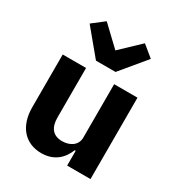

<svg xmlns="http://www.w3.org/2000/svg" viewBox="-189 -918 978 1054"><g transform="rotate(30 300.0 -391.5)"><path d="M387 0H535V-516H387V-177C387 -127 342 -102 296 -102C238 -102 209 -137 209 -202V-516H61V-182C61 -57 130 12 229 12C312 12 358 -36 381 -94H387ZM360 -578 492 -737 421 -795 300 -680 179 -795 104 -737 236 -578Z"/></g></svg>

Font: IBM Plex Mono
Style: Bold
Weight: 700
Monospace: yes
Designer: Mike Abbink, Paul van der Laan, Pieter van Rosmalen
Foundry: Bold Monday
Version: Version 2.004